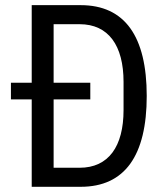

<svg xmlns="http://www.w3.org/2000/svg" viewBox="-20 -718 640 738"><path d="M101.9 0H290.1C459.9 0 544 -120 544 -349.1C544 -578.1 459.9 -698.2 290.1 -698.2H101.9V-399.9H22V-335.9H101.9ZM186.1 -73.2V-335.9H327.1V-399.9H186.1V-625H285.9C397 -625 454.9 -543 454.9 -403.1V-295.1C454.9 -154.8 397 -73.2 285.9 -73.2Z"/></svg>

Font: Margiela Mono
Style: Regular
Weight: 400
Designer: Mike Abbink, Paul van der Laan, Pieter van Rosmalen
Foundry: Bold Monday
Version: Version 2.003 2021